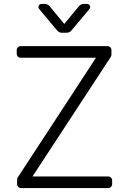

<svg xmlns="http://www.w3.org/2000/svg" viewBox="-20 -964 658 984"><path d="M67.8 -21V-44Q67.8 -50.4 71.4 -55.4L471.9 -668H86.6Q77.8 -668 71.7 -674Q65.7 -680 65.7 -688.6V-707Q65.7 -715.6 71.7 -721.6Q77.8 -727.6 86.6 -727.6H530.2Q539.1 -727.6 545.1 -721.6Q551.1 -715.6 551.1 -707V-683.6Q551.1 -678.3 547.6 -672.2L146.7 -59.7H533.7Q542.6 -59.7 548.7 -53.6Q554.7 -47.6 554.7 -39.1V-21Q554.7 -12.1 548.7 -6Q542.6 0 533.7 0H88.8Q79.9 0 73.9 -6Q67.8 -12.1 67.8 -21ZM192.5 -943.9H209.9Q216.6 -943.9 223 -940.9Q229.4 -937.9 234 -932.5L309.3 -841.3L384.9 -932.5Q389.6 -937.9 396 -940.9Q402.3 -943.9 409.1 -943.9H426.5Q433.2 -943.9 437.7 -939.1Q442.1 -934.3 442.1 -927.9Q442.1 -922.2 438.6 -918.3L345.5 -807.2Q340.9 -801.8 334.7 -799Q328.5 -796.2 321.4 -796.2H297.2Q282.7 -796.2 273.4 -807.2L180.4 -918.3Q176.8 -922.2 176.8 -928.3Q176.8 -934.3 181.3 -939.1Q185.7 -943.9 192.5 -943.9Z"/></svg>

Font: DeltaSans Light
Style: Regular
Weight: 300
Designer: Rasmus Andersson
Foundry: rsms
Version: Version 3.012